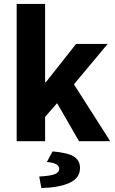

<svg xmlns="http://www.w3.org/2000/svg" viewBox="-20 -720 588 979"><path d="M65 0V-700H210V-301H214L368 -496H529L357 -290L542 0H383L271 -194L210 -124V0ZM191 239 180 180Q239 177 260.5 167.5Q282 158 282 141Q282 127 267.5 118Q253 109 219 106L248 52Q328 59 358 79Q388 99 388 136Q388 187 336.5 211.5Q285 236 191 239Z"/></svg>

Font: Mada
Style: Bold
Weight: 700
Designer: Khaled Hosny
Version: Version 1.5